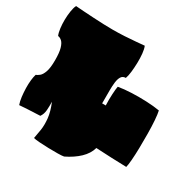

<svg xmlns="http://www.w3.org/2000/svg" viewBox="-204 -966 1316 1331"><g transform="rotate(30 454.5 -300.5)"><path d="M479 170Q464 173 430 173.5Q396 174 356 173Q316 172 282 169.5Q248 167 234 163Q241 129 247 89Q253 49 248 -1.5Q243 -52 216 -117Q217 -81 214.5 -48.5Q212 -16 195 8Q143 10 97.5 12.5Q52 15 31 17Q22 -7 18 -40Q14 -73 13 -108Q12 -143 15.5 -173.5Q19 -204 25 -222Q37 -226 52.5 -238.5Q68 -251 79.5 -283Q91 -315 91 -377Q91 -437 81.5 -470Q72 -503 57 -517Q42 -531 25 -533Q16 -554 12 -586.5Q8 -619 8.5 -654Q9 -689 14 -721.5Q19 -754 29 -775Q53 -773 91 -770.5Q129 -768 172.5 -765.5Q216 -763 257 -761.5Q298 -760 329 -760Q374 -760 422.5 -762.5Q471 -765 512.5 -769Q554 -773 579 -775Q588 -754 591.5 -719Q595 -684 594 -645.5Q593 -607 589 -572Q585 -537 577 -516Q553 -516 541.5 -497.5Q530 -479 526.5 -449Q523 -419 523 -385V-281H552Q550 -328 552.5 -372Q555 -416 559 -435Q605 -443 663.5 -445.5Q722 -448 781.5 -445.5Q841 -443 888 -435Q894 -409 897.5 -361.5Q901 -314 901.5 -256.5Q902 -199 901 -143.5Q900 -88 896.5 -45Q893 -2 888 17Q830 16 768 13Q706 10 643 7Q629 57 586 98Q543 139 479 170Z"/></g></svg>

Font: Oi
Style: Regular
Weight: 400
Designer: Kostas Bartsokas, Mohamad Dakak
Foundry: Foundry5
Version: Version 4.000